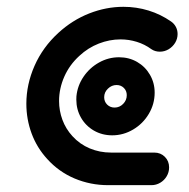

<svg xmlns="http://www.w3.org/2000/svg" viewBox="-20 -541 552 561"><path d="M350.4 -263Q350.4 -275.6 341.9 -284.1Q333.3 -292.6 320.7 -292.6Q306.3 -292.6 295.4 -282Q284.4 -271.5 284.4 -257Q284.4 -244.1 293.1 -235.4Q301.9 -226.7 314.8 -226.7Q329.3 -226.7 339.8 -237.4Q350.4 -248.1 350.4 -263ZM203 -250Q203 -256.3 203.3 -259.6Q206.3 -290.7 224.1 -316.9Q241.9 -343 269.3 -358.3Q296.7 -373.7 327.8 -373.7Q357 -373.7 380.7 -360Q404.4 -346.3 418.1 -322.6Q431.9 -298.9 431.9 -270.4Q431.9 -237 414.8 -208.3Q397.8 -179.6 369.1 -162.6Q340.4 -145.6 307.8 -145.6Q278.5 -145.6 254.4 -159.4Q230.4 -173.3 216.7 -197.2Q203 -221.1 203 -250ZM474.1 -51.9Q474.1 -37.8 467 -25.9Q460 -14.1 448.1 -7Q436.3 0 422.6 0H295.9Q244.4 0 198.1 -19.4Q151.9 -38.9 118.1 -76.3Q87.8 -109.3 72.4 -150.9Q57 -192.6 57 -237.8Q57 -294.4 80.9 -348.7Q104.8 -403 150.4 -444.8Q191.1 -482.2 240.6 -501.7Q290 -521.1 340.7 -521.1Q378.5 -521.1 414.1 -510.2Q449.6 -499.3 480 -478.1Q488.9 -471.9 493.9 -462.4Q498.9 -453 498.9 -441.5Q498.9 -427.8 491.7 -415.9Q484.4 -404.1 472.6 -397Q460.7 -390 447 -390Q433 -390 422.2 -397.4Q403 -411.5 379.8 -418.7Q356.7 -425.9 332.2 -425.9Q300 -425.9 268.7 -413.7Q237.4 -401.5 211.9 -377.8Q183 -351.5 167.8 -316.9Q152.6 -282.2 152.6 -245.9Q152.6 -217.4 162.4 -190.9Q172.2 -164.4 191.5 -143.3Q213 -119.6 242.2 -107.4Q271.5 -95.2 304.1 -95.2H430.7Q449.3 -95.2 461.7 -82.8Q474.1 -70.4 474.1 -51.9Z"/></svg>

Font: 26F Galaxy Sans Extra Bold
Style: Italic
Weight: 800
Italic angle: -5°
Designer: C₂₉H₂₅N₃O₅
Version: Version 1.200